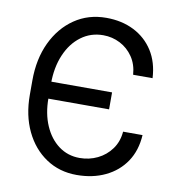

<svg xmlns="http://www.w3.org/2000/svg" viewBox="-83 -812 831 897"><g transform="rotate(10 332.5 -363.5)"><path d="M339.4 9.8Q257.3 9.8 194.1 -32.5Q130.9 -74.7 95.2 -149.4Q59.6 -224.1 59.6 -320.8V-389.2Q59.6 -491.2 96.7 -569.6Q133.8 -647.9 199.2 -692.6Q264.6 -737.3 349.6 -737.3Q423.3 -737.3 481 -708.3Q538.6 -679.2 572.8 -625.5Q606.9 -571.8 610.8 -497.1H518.6Q515.1 -545.9 491 -581.3Q466.8 -616.7 429.7 -635.7Q392.6 -654.8 349.6 -654.8Q290.5 -654.8 244.9 -620.8Q199.2 -586.9 173.6 -526.9Q147.9 -466.8 147.9 -389.2V-320.8Q147.9 -247.6 172.4 -191.2Q196.8 -134.8 240 -102.8Q283.2 -70.8 339.4 -70.8Q384.8 -70.8 424.1 -89.8Q463.4 -108.9 489 -144Q514.6 -179.2 518.6 -227.1H610.8Q606.4 -153.3 570.8 -100.3Q535.2 -47.4 475.3 -18.8Q415.5 9.8 339.4 9.8ZM133.3 -318.4V-398.9H436V-318.4Z"/></g></svg>

Font: Sahel VF Regular
Style: Regular
Weight: 400
Foundry: Saber Rastikerdar (saber.rastikerdar@gmail.com)
Version: Version 3.4.0